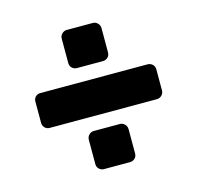

<svg xmlns="http://www.w3.org/2000/svg" viewBox="-82 -641 698 681"><g transform="rotate(-15 267.5 -300.5)"><path d="M71 -236Q60 -236 53 -243.5Q46 -251 46 -261V-339Q46 -350 53 -357Q60 -364 71 -364H464Q475 -364 482.5 -357Q490 -350 490 -339V-261Q490 -251 482.5 -243.5Q475 -236 464 -236ZM219 -45Q209 -45 201.5 -52Q194 -59 194 -70V-159Q194 -170 201.5 -177.5Q209 -185 219 -185H315Q325 -185 332.5 -177.5Q340 -170 340 -159V-70Q340 -59 332.5 -52Q325 -45 315 -45ZM219 -416Q209 -416 201.5 -423Q194 -430 194 -441V-530Q194 -541 201.5 -548.5Q209 -556 219 -556H315Q325 -556 332.5 -548.5Q340 -541 340 -530V-441Q340 -430 332.5 -423Q325 -416 315 -416Z"/></g></svg>

Font: DVN-Rubik
Style: Bold
Weight: 700
Designer: Hubert and Fischer
Foundry: Hubert & Fischer
Version: Version 2.102